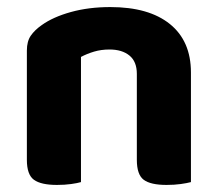

<svg xmlns="http://www.w3.org/2000/svg" viewBox="-20 -516 617 543"><path d="M367 -307Q367 -342 346 -359Q325 -376 290 -376Q266 -376 246 -370Q226 -364 209 -355V-1Q199 2 181 4.5Q163 7 141 7Q96 7 76 -7.5Q56 -22 56 -64V-373Q56 -399 67 -415Q78 -431 98 -445Q130 -468 180.5 -482Q231 -496 292 -496Q401 -496 460.5 -448Q520 -400 520 -311V-1Q509 2 491 4.5Q473 7 451 7Q406 7 386.5 -7.5Q367 -22 367 -64V-307Z"/></svg>

Font: Baloo Da 2
Style: Bold
Weight: 700
Designer: Noopur Datye, Sulekha Rajkumar and Ek Type
Foundry: Ek Type
Version: Version 1.640;hotconv 1.0.111;makeotfexe 2.5.65597; ttfautoh